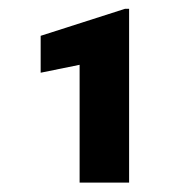

<svg xmlns="http://www.w3.org/2000/svg" viewBox="-20 -729 415 424"><path d="M265.1 -709.5V-325.7H155.8V-585.9L69.8 -568.4V-649.9L255.9 -709.5Z"/></svg>

Font: Vazirmatn RD UI Black
Style: Regular
Weight: 900
Designer: Saber Rastikerdar
Foundry: Saber Rastikerdar
Version: Version 33.003